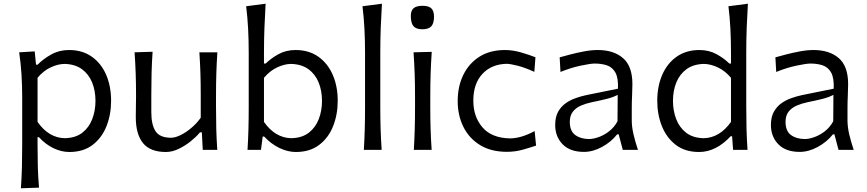

<svg xmlns="http://www.w3.org/2000/svg" viewBox="-20 -801 4631 1026"><path d="M91.8 205.1Q95.7 147 97.2 91.6Q98.6 36.1 98.6 -28.8V-282.7Q98.6 -340.3 95 -400.9Q91.3 -461.4 82.5 -521.5L165.5 -526.4L172.4 -455.6H181.2Q211.4 -486.3 253.9 -510Q296.4 -533.7 348.6 -533.7Q420.4 -533.7 470.7 -498Q521 -462.4 547.4 -401.1Q573.7 -339.8 573.7 -262.2Q573.7 -189 549.1 -126.7Q524.4 -64.5 474.9 -26.6Q425.3 11.2 350.6 11.2Q308.6 11.2 266.4 -8.8Q224.1 -28.8 188 -67.9H180.7V-25.4Q180.7 36.6 182.1 90.1Q183.6 143.6 188.5 201.7ZM326.7 -62.5Q384.3 -64 420.2 -92Q456.1 -120.1 473.1 -165Q490.2 -210 490.2 -261.7Q490.2 -316.4 472.2 -360.6Q454.1 -404.8 417.7 -431.4Q381.3 -458 325.2 -459.5Q289.1 -459 250.2 -440.7Q211.4 -422.4 180.7 -385.3V-149.4Q240.7 -64 326.7 -62.5Z M866.7 11.2Q782.7 11.2 744.1 -36.4Q705.6 -84 705.6 -175.3Q705.6 -209 706.3 -234.9Q707 -260.7 707 -285.2Q707 -353 705.1 -408.4Q703.1 -463.9 699.2 -521.5L795.4 -524.4Q791.5 -466.8 790 -411.4Q788.6 -356 788.6 -293.9V-201.7Q788.6 -133.8 811.5 -99.4Q834.5 -64.9 894 -64.9Q916 -64.9 945.1 -79.1Q974.1 -93.3 1002.9 -117.7Q1031.7 -142.1 1052.7 -171.9V-293.9Q1052.7 -356 1051 -409.9Q1049.3 -463.9 1045.4 -521.5H1141.6Q1137.7 -463.9 1136 -408.4Q1134.3 -353 1134.3 -285.2V-230Q1134.3 -165.5 1135.7 -111.8Q1137.2 -58.1 1141.1 0H1063.5L1058.6 -93.8H1048.8Q1029.3 -70.3 999.3 -46.1Q969.2 -22 934.8 -5.4Q900.4 11.2 866.7 11.2Z M1561 11.2Q1518.1 11.2 1473.9 -9.8Q1429.7 -30.8 1391.6 -71.3H1383.8L1374.5 0H1302.7Q1306.2 -58.1 1307.6 -111.8Q1309.1 -165.5 1309.1 -230V-519.5Q1309.1 -585.4 1305.9 -647Q1302.7 -708.5 1295.4 -767.6L1399.4 -781.2Q1395.5 -717.8 1393.1 -653.3Q1390.6 -588.9 1390.6 -519.5V-461.4H1399.9Q1428.2 -489.7 1468.5 -511.7Q1508.8 -533.7 1559.1 -533.7Q1630.9 -533.7 1681.2 -498Q1731.4 -462.4 1758.1 -401.1Q1784.7 -339.8 1784.7 -262.2Q1784.7 -189 1760 -126.7Q1735.4 -64.5 1685.5 -26.6Q1635.7 11.2 1561 11.2ZM1537.1 -62.5Q1594.2 -64 1630.4 -92Q1666.5 -120.1 1683.6 -165Q1700.7 -210 1700.7 -261.7Q1700.7 -316.4 1682.6 -360.6Q1664.6 -404.8 1627.9 -431.4Q1591.3 -458 1535.2 -459.5Q1499.5 -459 1460.7 -440.7Q1421.9 -422.4 1390.6 -385.3V-149.4Q1450.7 -64 1537.1 -62.5Z M1924.3 0Q1927.7 -58.1 1929.2 -111.8Q1930.7 -165.5 1930.7 -230V-519.5Q1930.7 -585.4 1927.5 -647Q1924.3 -708.5 1917 -767.6L2021 -781.2Q2017.1 -717.8 2014.6 -653.3Q2012.2 -588.9 2012.2 -519.5V-230Q2012.2 -165.5 2013.9 -111.8Q2015.6 -58.1 2019.5 0Z M2191.4 0Q2194.8 -58.1 2196.3 -111.8Q2197.8 -165.5 2197.8 -230V-282.7Q2197.8 -352.5 2195.8 -408.2Q2193.8 -463.9 2189.9 -521.5L2287.1 -523.9Q2283.2 -465.3 2281.2 -409.2Q2279.3 -353 2279.3 -282.7V-230Q2279.3 -165.5 2281 -111.8Q2282.7 -58.1 2286.6 0ZM2236.8 -644.5Q2204.1 -644.5 2189.7 -660.9Q2175.3 -677.2 2175.3 -716.3Q2175.3 -744.1 2190.2 -757.1Q2205.1 -770 2238.3 -770Q2271 -770 2285.2 -756.1Q2299.3 -742.2 2299.3 -711.9Q2299.3 -676.3 2284.7 -660.4Q2270 -644.5 2236.8 -644.5Z M2688.5 10.3Q2604.5 10.3 2545.9 -25.4Q2487.3 -61 2456.5 -122.6Q2425.8 -184.1 2425.8 -261.2Q2425.8 -338.9 2455.6 -400.4Q2485.4 -461.9 2541.7 -497.8Q2598.1 -533.7 2678.7 -533.7Q2720.7 -533.7 2765.6 -520.5Q2810.5 -507.3 2841.3 -495.1L2835.4 -417Q2785.2 -439.9 2745.6 -450Q2706.1 -460 2686.5 -460Q2606 -458 2557.6 -405.8Q2509.3 -353.5 2509.3 -263.2Q2509.3 -177.2 2558.3 -120.4Q2607.4 -63.5 2704.6 -61.5Q2764.6 -61.5 2836.9 -100.6L2844.7 -22.9Q2815.9 -13.2 2774.9 -1.5Q2733.9 10.3 2688.5 10.3Z M3100.6 10.7Q3026.4 10.7 2986.6 -30Q2946.8 -70.8 2946.8 -133.3Q2946.8 -175.8 2962.6 -204.1Q2978.5 -232.4 3003.9 -250Q3029.3 -267.6 3057.9 -277.3Q3086.4 -287.1 3111.8 -292.5L3282.2 -327.1Q3284.7 -384.3 3268.6 -413.1Q3252.4 -441.9 3223.6 -451.7Q3194.8 -461.4 3157.7 -461.4Q3136.2 -461.4 3084 -450.4Q3031.7 -439.5 2975.1 -416.5L2970.7 -494.6Q2995.1 -501.5 3029.8 -510.5Q3064.5 -519.5 3102.5 -526.6Q3140.6 -533.7 3174.3 -533.7Q3259.3 -533.7 3309.3 -490.5Q3359.4 -447.3 3359.4 -351.1Q3359.4 -327.6 3357.7 -291.5Q3356 -255.4 3356 -222.2V-157.7Q3356 -123.5 3365 -84.2Q3374 -44.9 3389.2 0H3308.1L3286.1 -83H3277.8Q3246.1 -42.5 3197.3 -15.9Q3148.4 10.7 3100.6 10.7ZM3127.9 -58.1Q3150.4 -58.1 3179.2 -68.4Q3208 -78.6 3235.1 -99.6Q3262.2 -120.6 3279.8 -152.8L3280.8 -293.9Q3272.5 -289.6 3258.5 -283.9Q3244.6 -278.3 3217.8 -271.5Q3190.9 -264.6 3143.1 -254.9Q3111.8 -248.5 3084.7 -236.8Q3057.6 -225.1 3041.3 -204.3Q3024.9 -183.6 3024.9 -149.9Q3024.9 -100.6 3054.2 -79.3Q3083.5 -58.1 3127.9 -58.1Z M3715.8 11.2Q3641.1 11.2 3591.6 -26.6Q3542 -64.5 3517.1 -126.7Q3492.2 -189 3492.2 -262.2Q3492.2 -339.8 3518.8 -401.1Q3545.4 -462.4 3595.9 -498Q3646.5 -533.7 3717.8 -533.7Q3768.1 -533.7 3808.6 -511.7Q3849.1 -489.7 3877.4 -461.4H3886.2V-519.5Q3886.2 -585.4 3883.1 -647Q3879.9 -708.5 3872.6 -767.6L3976.6 -781.2Q3972.7 -717.8 3970.2 -653.3Q3967.8 -588.9 3967.8 -519.5V-230Q3967.8 -165.5 3969.2 -111.8Q3970.7 -58.1 3974.6 0H3897.5L3892.1 -72.8H3884.3Q3806.2 11.2 3715.8 11.2ZM3739.7 -62.5Q3825.2 -64 3886.2 -149.4V-385.3Q3855 -422.4 3816.2 -440.7Q3777.3 -459 3741.2 -459.5Q3685.1 -458 3648.7 -431.4Q3612.3 -404.8 3594.2 -360.6Q3576.2 -316.4 3576.2 -261.7Q3576.2 -210 3593.3 -165Q3610.4 -120.1 3646.2 -92Q3682.1 -64 3739.7 -62.5Z M4253.4 10.7Q4179.2 10.7 4139.4 -30Q4099.6 -70.8 4099.6 -133.3Q4099.6 -175.8 4115.5 -204.1Q4131.3 -232.4 4156.7 -250Q4182.1 -267.6 4210.7 -277.3Q4239.3 -287.1 4264.6 -292.5L4435.1 -327.1Q4437.5 -384.3 4421.4 -413.1Q4405.3 -441.9 4376.5 -451.7Q4347.7 -461.4 4310.5 -461.4Q4289.1 -461.4 4236.8 -450.4Q4184.6 -439.5 4127.9 -416.5L4123.5 -494.6Q4147.9 -501.5 4182.6 -510.5Q4217.3 -519.5 4255.4 -526.6Q4293.5 -533.7 4327.1 -533.7Q4412.1 -533.7 4462.2 -490.5Q4512.2 -447.3 4512.2 -351.1Q4512.2 -327.6 4510.5 -291.5Q4508.8 -255.4 4508.8 -222.2V-157.7Q4508.8 -123.5 4517.8 -84.2Q4526.9 -44.9 4542 0H4460.9L4439 -83H4430.7Q4398.9 -42.5 4350.1 -15.9Q4301.3 10.7 4253.4 10.7ZM4280.8 -58.1Q4303.2 -58.1 4332 -68.4Q4360.8 -78.6 4387.9 -99.6Q4415 -120.6 4432.6 -152.8L4433.6 -293.9Q4425.3 -289.6 4411.4 -283.9Q4397.5 -278.3 4370.6 -271.5Q4343.8 -264.6 4295.9 -254.9Q4264.6 -248.5 4237.5 -236.8Q4210.4 -225.1 4194.1 -204.3Q4177.7 -183.6 4177.7 -149.9Q4177.7 -100.6 4207 -79.3Q4236.3 -58.1 4280.8 -58.1Z"/></svg>

Font: Pinar-DS2-FD Regular
Style: Regular
Weight: 400
Designer: Amin Abedi
Version: Version 2.000